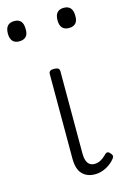

<svg xmlns="http://www.w3.org/2000/svg" viewBox="-157 -836 580 908"><g transform="rotate(-15 133.0 -382.5)"><path d="M192 17Q171 17 155.5 10.5Q140 4 129 -8Q118 -20 112.5 -38.5Q107 -57 107 -82V-496Q107 -506 113 -510.5Q119 -515 132 -515Q146 -515 152.5 -510.5Q159 -506 159 -496V-94Q159 -74 163.5 -60Q168 -46 177.5 -38.5Q187 -31 202 -31Q213 -31 223 -34.5Q233 -38 243 -45.5Q253 -53 263 -63Q269 -69 275.5 -68Q282 -67 288 -59Q293 -54 295 -48Q297 -42 292 -35Q281 -20 264.5 -8Q248 4 229.5 10.5Q211 17 192 17ZM8 -683Q-13 -683 -24 -695.5Q-35 -708 -35 -732Q-35 -757 -24 -769.5Q-13 -782 9 -782Q31 -782 41.5 -769.5Q52 -757 52 -732Q53 -707 41.5 -695Q30 -683 8 -683ZM252 -683Q230 -683 219 -695.5Q208 -708 208 -732Q208 -757 219 -769.5Q230 -782 252 -782Q273 -782 284 -769.5Q295 -757 295 -732Q296 -707 284.5 -695Q273 -683 252 -683Z"/></g></svg>

Font: Playwrite BE WAL ExtraLight
Style: Regular
Weight: 250
Version: Version 1.002